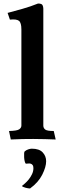

<svg xmlns="http://www.w3.org/2000/svg" viewBox="-20 -786 365 1086"><path d="M225 -76Q225 -62 235.5 -53.5Q246 -45 284 -45L295 3Q269 2 235 1Q201 0 168 0Q140 0 107.5 0.5Q75 1 41 3L31 -45Q76 -46 88.5 -54.5Q101 -63 101 -76V-619Q101 -657 87.5 -668Q74 -679 36 -675L23 -713Q61 -723 107 -736Q153 -749 195 -766Q216 -766 220.5 -757Q225 -748 225 -737ZM120 70Q128 63 139.5 59Q151 55 160 55Q202 55 221.5 76Q241 97 241 126Q241 158 219 202Q197 246 150 280Q146 280 139 279Q132 278 125 276Q118 274 112 271.5Q106 269 104 266Q110 261 121 251.5Q132 242 142.5 229Q153 216 161 199.5Q169 183 169 165Q169 153 164 147Q159 141 152.5 139.5Q146 138 138.5 139Q131 140 126 140Q122 136 119.5 125.5Q117 115 116.5 103Q116 91 116.5 81.5Q117 72 120 70Z"/></svg>

Font: Lusitana
Style: Bold
Weight: 700
Designer: Ana Paula Megda
Foundry: Ana Paula Megda
Version: Version 1.000; ttfautohint (v1.1) -l 8 -r 50 -G 200 -x 14 -D